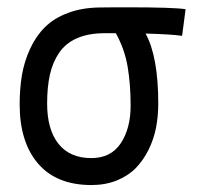

<svg xmlns="http://www.w3.org/2000/svg" viewBox="-20 -520 558 539"><path d="M305.2 -426.8Q305.2 -426.8 294.4 -426.8Q294.4 -426.8 274.4 -426.8Q228.5 -426.8 196.5 -412.8Q164.6 -398.9 146.2 -372.1Q127.9 -345.2 120.1 -310.5Q112.3 -275.9 112.3 -229Q112.3 -156.7 144 -116.5Q175.8 -76.2 236.3 -76.2Q291.5 -76.2 319.1 -117.9Q346.7 -159.7 346.7 -223.1Q346.7 -282.7 338.4 -332.3Q330.1 -381.8 305.2 -426.8ZM388.7 -425.8Q424.3 -360.8 424.3 -229.5Q424.3 -193.8 418 -161.4Q411.6 -128.9 397 -99.4Q382.3 -69.8 361.1 -48.1Q339.8 -26.4 307.9 -13.4Q275.9 -0.5 236.3 -0.5H235.4Q137.7 -1 86.4 -61.3Q35.2 -121.6 35.2 -226.6Q35.2 -271.5 41.7 -309.8Q48.3 -348.1 64.7 -383.5Q81.1 -418.9 106.2 -443.8Q131.3 -468.8 170.7 -483.6Q210 -498.5 260.3 -499Q261.2 -499 286.4 -499.3Q311.5 -499.5 332.5 -499.5Q470.7 -499.5 501 -494.1L491.2 -419.4Q461.9 -423.8 388.7 -425.8Z"/></svg>

Font: Fantasque Sans Mono
Style: Regular
Weight: 400
Monospace: yes
Designer: Jany Belluz
Version: Version 1.8.0 ; ttfautohint (v1.8.2)